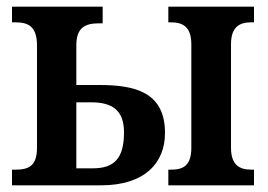

<svg xmlns="http://www.w3.org/2000/svg" viewBox="-20 -556 803 576"><path d="M16 0H283C414 0 475 -67 475 -157C475 -281 383 -301 277 -301H209V-420C209 -473 235 -486 277 -486H288V-536H16V-489H26C66 -489 91 -476 91 -419V-114C91 -60 69 -47 26 -47H16ZM485 0H742V-47H735C699 -47 673 -60 673 -113V-423C673 -476 699 -489 734 -489H742V-536H485V-489H493C528 -489 554 -476 554 -423V-113C554 -58 529 -47 492 -47H485ZM209 -51V-249H254C317 -249 352 -225 352 -159C352 -81 323 -51 258 -51Z"/></svg>

Font: Noto Serif Condensed Semi
Style: Regular
Weight: 600
Width: 3
Designer: Monotype Design Team
Foundry: Monotype Imaging Inc.
Version: Version 1.002